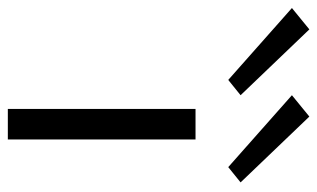

<svg xmlns="http://www.w3.org/2000/svg" viewBox="-332 -630 810 490"><g transform="rotate(90 73.0 -385.0)"><path d="M184 0H106V-479H184ZM32 -562.5 -151.5 -725 -97 -769.5 71 -594ZM254.5 -562.5 71 -725 125.5 -769.5 293.5 -594Z"/></g></svg>

Font: Betina Sans
Style: Regular
Weight: 400
Designer: Jonathan Pinhorn (font) & Cristiano Sobral (main changes)
Version: Version 2.001;April 28, 2021;FontCreator 13.0.0.2655 32-bit;